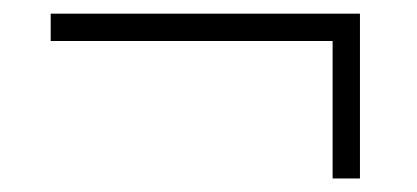

<svg xmlns="http://www.w3.org/2000/svg" viewBox="-20 -393 611 281"><path d="M54.2 -373V-333H466.8V-131.8H506.8V-373Z"/></svg>

Font: Open Sans 300
Style: Regular
Weight: 300
Foundry: Ascender Corporation
Version: Version 1.100;PS 001.100;hotconv 1.0.88;makeotf.lib2.5.64775